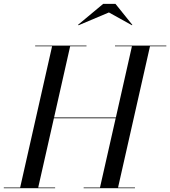

<svg xmlns="http://www.w3.org/2000/svg" viewBox="-60 -990 895 1010"><path d="M513 -924.5 634.5 -857 636 -859.5 547.5 -969.5H482.5L350.5 -859.5L353 -857ZM-40 -3.5V0H230V-3.5H141L223.5 -368H548.5L466 -3.5H380V0H650V-3.5H561L729 -746.5H815V-750H545V-746.5H634L549.5 -372H224.5L309 -746.5H395V-750H125V-746.5H214L46 -3.5Z"/></svg>

Font: Bodoni* 48pt
Style: Italic
Weight: 400
Italic angle: -13°
Version: Version 2.3